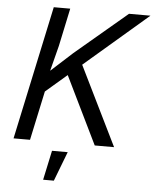

<svg xmlns="http://www.w3.org/2000/svg" viewBox="-60 -748 804 999"><g transform="rotate(5 342.5 -248.5)"><path d="M31 0 180 -698H266L224 -500L190 -367L302 -469L573 -698H685L172 -257L117 0ZM455 0 262 -396 339 -442 556 0ZM203 201 236 47H318L259 201Z"/></g></svg>

Font: Azeret Mono Thin Light
Style: Italic
Weight: 300
Italic angle: -12°
Version: Version 1.002